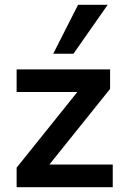

<svg xmlns="http://www.w3.org/2000/svg" viewBox="-20 -777 514 797"><path d="M49 0V-81L301 -395H49V-489H437V-408L185 -94H448V0ZM201 -554 304 -757H427L285 -554Z"/></svg>

Font: Nunito Sans
Style: Bold
Weight: 700
Designer: Vernon Adams
Foundry: Vernon Adams
Version: Version 3.101; ttfautohint (v1.8.4.7-5d5b);gftools[0.9.27]